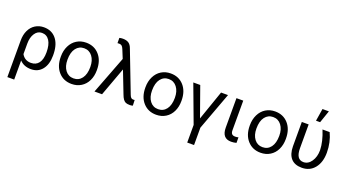

<svg xmlns="http://www.w3.org/2000/svg" viewBox="-65 -1482 4324 2398"><g transform="rotate(20 2097.0 -282.5)"><path d="M289.1 -538.1Q390.1 -538.1 449.7 -469.2Q509.3 -400.4 514.6 -276.4L515.1 -244.1Q515.1 -127 460.4 -58.6Q405.8 9.8 312.5 9.8Q217.3 9.8 161.6 -50.8V203.1H70.8V-283.2Q70.8 -360.4 98.4 -418Q126 -475.6 176 -506.8Q226.1 -538.1 289.1 -538.1ZM161.6 -135.7Q202.1 -64 285.6 -64Q351.6 -64 388.2 -111.6Q424.8 -159.2 424.8 -254.4Q424.8 -354.5 389.4 -409.2Q354 -463.9 289.1 -463.9Q231.9 -463.9 196.8 -411.1Q161.6 -358.4 161.6 -275.9Z M610.8 0ZM610.8 -269Q610.8 -346.7 641.4 -408.7Q671.9 -470.7 726.3 -504.4Q780.8 -538.1 850.6 -538.1Q958.5 -538.1 1025.1 -463.4Q1091.8 -388.7 1091.8 -264.6V-258.3Q1091.8 -181.2 1062.3 -119.9Q1032.7 -58.6 977.8 -24.4Q922.9 9.8 851.6 9.8Q744.1 9.8 677.5 -64.9Q610.8 -139.6 610.8 -262.7ZM701.7 -258.3Q701.7 -170.4 742.4 -117.2Q783.2 -64 851.6 -64Q920.4 -64 960.9 -117.9Q1001.5 -171.9 1001.5 -269Q1001.5 -356 960.2 -409.9Q918.9 -463.9 850.6 -463.9Q783.7 -463.9 742.7 -410.6Q701.7 -357.4 701.7 -258.3Z M1264.2 -741.2Q1312 -741.2 1341.3 -721.7Q1370.6 -702.1 1386.7 -655.8L1595.2 -114.3Q1605 -89.4 1616 -79.8Q1627 -70.3 1644 -70.3L1662.6 -71.8L1665.5 2.4Q1647.9 8.3 1627.4 8.3Q1589.8 8.3 1570.8 -0.7Q1551.8 -9.8 1536.6 -30.8Q1521.5 -51.8 1507.3 -90.8L1395 -380.4L1255.4 0H1154.8L1347.2 -502.4L1300.3 -617.2Q1289.1 -644.5 1276.1 -655.8Q1263.2 -667 1241.2 -667L1218.3 -666L1217.8 -735.4Q1238.3 -741.2 1264.2 -741.2Z M1734.9 0ZM1734.9 -269Q1734.9 -346.7 1765.4 -408.7Q1795.9 -470.7 1850.3 -504.4Q1904.8 -538.1 1974.6 -538.1Q2082.5 -538.1 2149.2 -463.4Q2215.8 -388.7 2215.8 -264.6V-258.3Q2215.8 -181.2 2186.3 -119.9Q2156.7 -58.6 2101.8 -24.4Q2046.9 9.8 1975.6 9.8Q1868.2 9.8 1801.5 -64.9Q1734.9 -139.6 1734.9 -262.7ZM1825.7 -258.3Q1825.7 -170.4 1866.5 -117.2Q1907.2 -64 1975.6 -64Q2044.4 -64 2085 -117.9Q2125.5 -171.9 2125.5 -269Q2125.5 -356 2084.2 -409.9Q2043 -463.9 1974.6 -463.9Q1907.7 -463.9 1866.7 -410.6Q1825.7 -357.4 1825.7 -258.3Z M2508.3 -134.8 2645 -528.3H2737.3L2552.2 -27.8V203.1H2461.4V-31.2L2275.9 -528.3H2368.2Z M2939.9 -528.3V-133.3Q2939.9 -102.5 2953.4 -86.9Q2966.8 -71.3 2998 -71.3Q3021.5 -71.3 3040.5 -77.1L3041 -3.4Q3006.8 5.9 2971.2 5.9Q2849.6 5.9 2849.6 -137.7V-528.3Z M3122.6 0ZM3122.6 -269Q3122.6 -346.7 3153.1 -408.7Q3183.6 -470.7 3238 -504.4Q3292.5 -538.1 3362.3 -538.1Q3470.2 -538.1 3536.9 -463.4Q3603.5 -388.7 3603.5 -264.6V-258.3Q3603.5 -181.2 3574 -119.9Q3544.4 -58.6 3489.5 -24.4Q3434.6 9.8 3363.3 9.8Q3255.9 9.8 3189.2 -64.9Q3122.6 -139.6 3122.6 -262.7ZM3213.4 -258.3Q3213.4 -170.4 3254.2 -117.2Q3294.9 -64 3363.3 -64Q3432.1 -64 3472.7 -117.9Q3513.2 -171.9 3513.2 -269Q3513.2 -356 3471.9 -409.9Q3430.7 -463.9 3362.3 -463.9Q3295.4 -463.9 3254.4 -410.6Q3213.4 -357.4 3213.4 -258.3Z M3718.3 0ZM3809.1 -528.3V-212.4Q3809.1 -63.5 3907.2 -63.5Q3970.2 -63.5 4011.7 -124.5Q4053.2 -185.5 4053.2 -274.4Q4050.8 -387.2 3993.2 -528.3H4088.4Q4143.6 -410.6 4143.6 -274.4Q4143.6 -146 4080.8 -68.1Q4018.1 9.8 3911.6 9.8Q3816.9 9.8 3768.1 -44.9Q3719.2 -99.6 3718.3 -204.6V-528.3ZM3905.8 -768.1H3990.7L3934.1 -603.5H3879.4Z"/></g></svg>

Font: Roboto
Style: Regular
Weight: 400
Designer: Google
Version: Version 2.134; 2016; ttfautohint (v1.6)